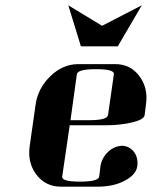

<svg xmlns="http://www.w3.org/2000/svg" viewBox="-20 -702 594 722"><path d="M89.8 -127.9Q89.8 -136.2 91.8 -153.8L113.8 -308.1Q122.1 -369.6 169.9 -416Q216.3 -460.9 274.9 -460.9H413.1Q470.7 -460.9 503.9 -416Q530.8 -380.4 530.8 -334Q530.8 -325.7 528.8 -308.1L523.9 -269Q521 -252.4 479 -242.2Q433.1 -231 379.9 -231H242.2L213.9 -38.1Q210.9 -19 280.8 -19Q350.1 -19 353 -38.1L357.9 -77.1Q361.8 -106.4 386.2 -130.9Q409.2 -152.3 438 -153.8Q465.3 -153.8 483.9 -130.9Q497.1 -112.8 497.1 -89.8Q497.1 -80.1 496.1 -76.2Q491.7 -44.9 448.2 -22Q406.2 0 347.2 0H209Q151.9 0 117.2 -44.9Q89.8 -81.1 89.8 -127.9ZM236.8 -682.1 363.8 -605 513.2 -682.1 422.9 -527.8H284.2ZM245.1 -250H314Q383.3 -250 386.2 -269L408.2 -422.9Q411.1 -441.9 340.8 -441.9Q272 -441.9 269 -422.9Z"/></svg>

Font: Hjet
Style: Italic
Weight: 400
Designer: T. Christopher White
Version: Version 1.2